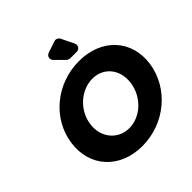

<svg xmlns="http://www.w3.org/2000/svg" viewBox="-234 -1109 1305 1305"><g transform="rotate(-45 418.0 -456.5)"><path d="M568 -811 524 -901C517 -916 498 -925 482 -919L401 -892C374 -883 367 -854 387 -834L450 -771C454 -767 469 -761 475 -761H537C564 -761 580 -786 568 -811ZM504 -706C288 -706 104 -555 75 -351C45 -146 185 8 401 8C618 8 802 -147 832 -351C861 -554 721 -706 504 -706ZM484 -557C592 -557 665 -468 648 -350C631 -232 532 -141 424 -141C317 -141 239 -232 256 -350C273 -468 376 -557 484 -557Z"/></g></svg>

Font: Trueno
Style: RoundBdIt
Weight: 700
Designer: Julieta Ulanovsky, Jasper
Foundry: Julieta Ulanovsky, Cannot Into Space Fonts
Version: Version 3.001